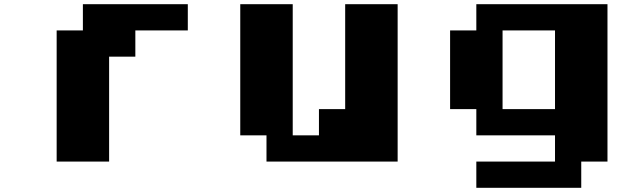

<svg xmlns="http://www.w3.org/2000/svg" viewBox="-20 -770 3040 915"><path d="M375 -750H875V-625H625V-500H500V0H250V-625H375Z M1125 -750H1375V-125H1500V-250H1625V-750H1875V0H1250V-125H1125Z M2250 -750H2875V0H2750V125H2250V0H2625V-125H2250V-250H2125V-625H2250ZM2375 -625V-250H2625V-625Z"/></svg>

Font: Dogica
Style: Bold
Weight: 700
Monospace: yes
Designer: Roberto Mocci
Version: Version 001.000